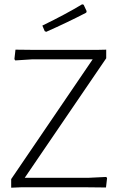

<svg xmlns="http://www.w3.org/2000/svg" viewBox="-20 -871 558 893"><path d="M474 -600 95 -44H391L474 -48L478 -43L473 1L377 0H79L32 2V-38L411 -595H129L51 -590L47 -596L52 -640L141 -639H430L474 -640ZM369 -849 383 -819 381 -812Q292 -766 195 -723L188 -726L177 -752Q286 -805 362 -851Z"/></svg>

Font: Luna Sans Light
Style: Regular
Weight: 300
Designer: Juan Pablo del Peral
Foundry: Huerta Tipografica
Version: Version 2.001; ttfautohint (v1.5)